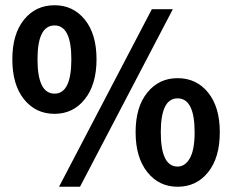

<svg xmlns="http://www.w3.org/2000/svg" viewBox="-20 -700 885 732"><path d="M188 -266Q116 -266 71.5 -321.5Q27 -377 27 -474Q27 -570 71.5 -625Q116 -680 188 -680Q259 -680 303.5 -625Q348 -570 348 -474Q348 -378 303.5 -322Q259 -266 188 -266ZM205 12 559 -665H639L285 12ZM188 -343Q252 -343 252 -474Q252 -603 188 -603Q123 -603 123 -474Q123 -343 188 -343ZM657 12Q586 12 541.5 -44Q497 -100 497 -196Q497 -292 541.5 -347Q586 -402 657 -402Q729 -402 773.5 -347Q818 -292 818 -196Q818 -99 773.5 -43.5Q729 12 657 12ZM657 -65Q686 -65 704 -97Q722 -129 722 -196Q722 -325 657 -325Q593 -325 593 -196Q593 -65 657 -65Z"/></svg>

Font: Assistant
Style: Bold
Weight: 700
Designer: Hebrew By Ben Nathan, Latin by Paul Hunt
Version: Version 2.001;PS 002.001;hotconv 1.0.88;makeotf.lib2.5.64775